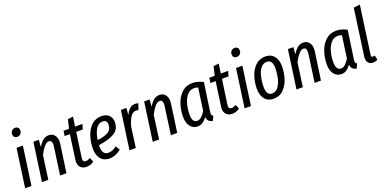

<svg xmlns="http://www.w3.org/2000/svg" viewBox="-12 -1621 4946 2476"><g transform="rotate(-20 2461.0 -382.5)"><path d="M196 -527 122 0H35L109 -527ZM115 -710Q115 -740 133.5 -758.5Q152 -777 179 -777Q204 -777 218 -762.5Q232 -748 232 -724Q232 -694 213.5 -675.5Q195 -657 168 -657Q143 -657 129 -671.5Q115 -686 115 -710Z M659 -414Q659 -399 656 -381L602 0H515L568 -380Q570 -400 570 -407Q570 -465 528 -465Q471 -465 398 -325L353 0H266L340 -527H415L407 -432Q440 -484 474 -511.5Q508 -539 552 -539Q600 -539 629.5 -505Q659 -471 659 -414Z M854 -116Q853 -111 853 -101Q853 -61 892 -61Q907 -61 920.5 -66Q934 -71 953 -81L978 -23Q931 12 876 12Q826 12 796.5 -17Q767 -46 767 -96Q767 -104 769 -122L816 -458H744L754 -527H829L858 -649L931 -657L912 -527H1013L993 -458H903Z M1120 -197V-183Q1120 -118 1141 -90Q1162 -62 1201 -62Q1231 -62 1258 -73Q1285 -84 1316 -108L1352 -51Q1275 12 1191 12Q1114 12 1072 -39Q1030 -90 1030 -181Q1030 -267 1056 -349Q1082 -431 1137.5 -484.5Q1193 -538 1275 -538Q1342 -538 1378.5 -501Q1415 -464 1415 -408Q1415 -307 1336.5 -261Q1258 -215 1120 -197ZM1126 -264Q1231 -277 1279 -308Q1327 -339 1327 -405Q1327 -468 1269 -468Q1208 -468 1173 -409.5Q1138 -351 1126 -264Z M1781 -531 1753 -447Q1733 -452 1718 -452Q1677 -452 1646.5 -409Q1616 -366 1592 -282L1554 0H1467L1541 -527H1616L1609 -432Q1635 -485 1665 -511.5Q1695 -538 1738 -538Q1758 -538 1781 -531Z M2179 -414Q2179 -399 2176 -381L2122 0H2035L2088 -380Q2090 -400 2090 -407Q2090 -465 2048 -465Q1991 -465 1918 -325L1873 0H1786L1860 -527H1935L1927 -432Q1960 -484 1994 -511.5Q2028 -539 2072 -539Q2120 -539 2149.5 -505Q2179 -471 2179 -414Z M2670 -499 2615 -119Q2612 -101 2612 -88Q2612 -73 2617 -64Q2622 -55 2636 -49L2607 12Q2538 1 2531 -69Q2502 -29 2472 -8.5Q2442 12 2401 12Q2337 12 2300 -37Q2263 -86 2263 -169Q2263 -257 2290.5 -341.5Q2318 -426 2377 -482Q2436 -538 2524 -538Q2594 -538 2670 -499ZM2352 -169Q2352 -111 2369 -84.5Q2386 -58 2420 -58Q2451 -58 2477 -81.5Q2503 -105 2533 -150L2576 -458Q2549 -468 2522 -468Q2465 -468 2427 -423.5Q2389 -379 2370.5 -310Q2352 -241 2352 -169Z M2854 -116Q2853 -111 2853 -101Q2853 -61 2892 -61Q2907 -61 2920.5 -66Q2934 -71 2953 -81L2978 -23Q2931 12 2876 12Q2826 12 2796.5 -17Q2767 -46 2767 -96Q2767 -104 2769 -122L2816 -458H2744L2754 -527H2829L2858 -649L2931 -657L2912 -527H3013L2993 -458H2903Z M3208 -527 3134 0H3047L3121 -527ZM3127 -710Q3127 -740 3145.5 -758.5Q3164 -777 3191 -777Q3216 -777 3230 -762.5Q3244 -748 3244 -724Q3244 -694 3225.5 -675.5Q3207 -657 3180 -657Q3155 -657 3141 -671.5Q3127 -686 3127 -710Z M3281 -184Q3281 -266 3306.5 -347.5Q3332 -429 3387 -483.5Q3442 -538 3525 -538Q3602 -538 3644 -486Q3686 -434 3686 -343Q3686 -262 3661 -180.5Q3636 -99 3581.5 -43.5Q3527 12 3443 12Q3366 12 3323.5 -40.5Q3281 -93 3281 -184ZM3597 -351Q3597 -467 3521 -467Q3466 -467 3432.5 -420Q3399 -373 3385 -306Q3371 -239 3371 -176Q3371 -59 3447 -59Q3501 -59 3534.5 -106.5Q3568 -154 3582.5 -221.5Q3597 -289 3597 -351Z M4152 -414Q4152 -399 4149 -381L4095 0H4008L4061 -380Q4063 -400 4063 -407Q4063 -465 4021 -465Q3964 -465 3891 -325L3846 0H3759L3833 -527H3908L3900 -432Q3933 -484 3967 -511.5Q4001 -539 4045 -539Q4093 -539 4122.5 -505Q4152 -471 4152 -414Z M4643 -499 4588 -119Q4585 -101 4585 -88Q4585 -73 4590 -64Q4595 -55 4609 -49L4580 12Q4511 1 4504 -69Q4475 -29 4445 -8.5Q4415 12 4374 12Q4310 12 4273 -37Q4236 -86 4236 -169Q4236 -257 4263.5 -341.5Q4291 -426 4350 -482Q4409 -538 4497 -538Q4567 -538 4643 -499ZM4325 -169Q4325 -111 4342 -84.5Q4359 -58 4393 -58Q4424 -58 4450 -81.5Q4476 -105 4506 -150L4549 -458Q4522 -468 4495 -468Q4438 -468 4400 -423.5Q4362 -379 4343.5 -310Q4325 -241 4325 -169Z M4810 -97 4809 -86Q4809 -61 4830 -61Q4840 -61 4857 -66L4871 -5Q4840 12 4805 12Q4767 12 4745 -12Q4723 -36 4723 -77Q4723 -85 4725 -101L4814 -739L4901 -749Z"/></g></svg>

Font: Fira Sans Extra Condensed
Style: Italic
Weight: 400
Width: 3
Italic angle: -8°
Designer: Carrois Corporate & Edenspiekermann AG
Foundry: Carrois Corporate GbR & Edenspiekermann AG
Version: Version 4.203